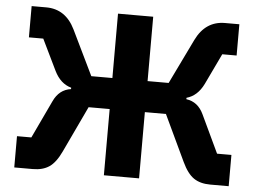

<svg xmlns="http://www.w3.org/2000/svg" viewBox="-50 -762 1106 826"><g transform="rotate(5 503.0 -349.0)"><path d="M40 0V-135H102L179 -298Q203 -350 254 -357V-363Q207 -376 181 -429L116 -563H54V-698H117Q201 -698 242 -614L336 -420H427V-698H579V-420H670L764 -614Q805 -698 889 -698H951V-563H889L825 -429Q799 -376 752 -363V-357Q803 -350 827 -298L904 -135H966V0H886Q843 0 815 -19Q787 -38 764 -87L670 -286H579V0H427V-286H336L242 -87Q219 -38 191 -19Q163 0 120 0Z"/></g></svg>

Font: Aneliza
Style: Bold
Weight: 700
Designer: Mike Abbink, Paul van der Laan, Pieter van Rosmalen
Foundry: Bold Monday
Version: Version 3.0